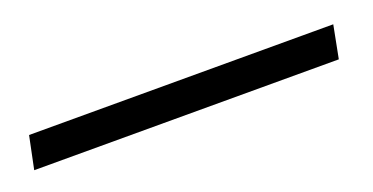

<svg xmlns="http://www.w3.org/2000/svg" viewBox="-38 -1 429 221"><g transform="rotate(-20 176.5 110.0)"><path d="M356 129.9H-17.1L-8.8 89.8H363.8Z"/></g></svg>

Font: TypoPRO Open Sans Condensed
Style: Italic
Weight: 300
Width: 3
Italic angle: -12°
Foundry: Ascender Corporation
Version: Version 1.10